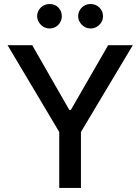

<svg xmlns="http://www.w3.org/2000/svg" viewBox="-20 -931 694 951"><path d="M139.6 -707 323.2 -386.7H331.1L515.6 -707H637.7L380.9 -277.3V0H273.4V-277.3L17.6 -707ZM164.1 -850.6Q164.1 -867.2 172.4 -881.1Q180.7 -895 194.8 -903.1Q209 -911.1 225.6 -911.1Q252 -911.1 269 -893.8Q286.1 -876.5 286.1 -850.6Q286.1 -834.5 278.3 -820.6Q270.5 -806.6 256.6 -798.3Q242.7 -790 225.6 -790Q209.5 -790 195.3 -798.3Q181.2 -806.6 172.6 -820.8Q164.1 -835 164.1 -850.6ZM367.2 -850.6Q367.2 -867.2 375.5 -881.1Q383.8 -895 397.9 -903.1Q412.1 -911.1 428.7 -911.1Q454.6 -911.1 472.4 -893.6Q490.2 -876 490.2 -850.6Q490.2 -834.5 481.9 -820.6Q473.6 -806.6 459.5 -798.3Q445.3 -790 428.7 -790Q412.6 -790 398.4 -798.3Q384.3 -806.6 375.7 -820.8Q367.2 -835 367.2 -850.6Z"/></svg>

Font: Pretendard Std Medium
Style: Regular
Weight: 500
Designer: Base glyphs from Inter by Rasmus Andersson; Hangeul glyphs from Noto Sans CJK(Source Han Sans) by Jang Soo-young and Kan
Foundry: Kil Hyung-jin
Version: Version 1.309